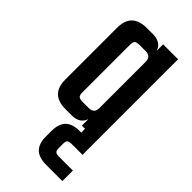

<svg xmlns="http://www.w3.org/2000/svg" viewBox="-228 -539 815 815"><g transform="rotate(45 180.0 -131.5)"><path d="M158.2 -73.2H192.9Q210.4 -73.2 218.3 -81.1Q226.1 -88.9 226.1 -107.9V-379.9Q226.1 -398.9 218.3 -407Q210.4 -415 192.9 -415H158.2Q140.1 -415 134 -409.4Q127.9 -403.8 127.9 -386.2V-102.1Q127.9 -84.5 134 -78.9Q140.1 -73.2 158.2 -73.2ZM252.9 162.1H334V225.1H236.8Q192.4 225.1 171.6 204.1Q150.9 183.1 150.9 141.1V107.9Q150.9 64.9 171.6 43.9Q192.4 22.9 236.8 22.9H245.1V0H226.1V-39.1Q213.4 0 164.1 0H127.9Q38.1 0 38.1 -87.9V-398.9Q38.1 -487.8 127.9 -487.8H164.1Q213.4 -487.8 226.1 -449.2V-487.8H315.9V85.9H252.9Q235.4 85.9 229.7 90.8Q224.1 95.7 224.1 112.8V134.8Q224.1 151.9 229.7 157Q235.4 162.1 252.9 162.1Z"/></g></svg>

Font: Teko
Style: Regular
Weight: 400
Designer: Manushi Parikh, Jonny Pinhorn
Foundry: Indian Type Foundry
Version: Version 2.000;PS 1.0;hotconv 1.0.79;makeotf.lib2.5.61930